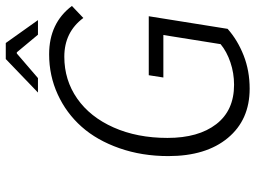

<svg xmlns="http://www.w3.org/2000/svg" viewBox="-128 -732 872 655"><g transform="rotate(-90 307.5 -404.0)"><path d="M319.8 -710 434.1 -819.8H488.8L566.9 -710H517.1L457 -782.2H453.1L369.1 -710ZM333 12.2Q226.6 12.2 164.8 -62.3Q103 -136.7 103 -265.1Q103 -355.5 129.9 -432.1Q156.7 -508.8 203.1 -561Q249.5 -613.3 313.5 -642.6Q377.4 -671.9 450.2 -671.9Q556.6 -671.9 615.2 -594.2L574.2 -555.2Q525.9 -620.1 441.9 -620.1Q362.3 -620.1 299.3 -576.2Q236.3 -532.2 200.7 -451.9Q165 -371.6 165 -268.1Q165 -162.6 211.9 -101.8Q258.8 -41 346.2 -41Q386.2 -41 422.9 -53.5Q459.5 -65.9 484.9 -86.9L516.1 -282.2H371.1L378.9 -332H580.1L537.1 -63Q498.5 -28.8 446.3 -8.3Q394 12.2 333 12.2Z"/></g></svg>

Font: Office Code Pro D Light Italic
Style: Regular
Weight: 300
Italic angle: -9°
Designer: Nathan Rutzky & Paul D. Hunt
Foundry: Adobe Systems Incorporated
Version: Version 1.004;PS 001.004;hotconv 1.0.70;makeotf.lib2.5.58329